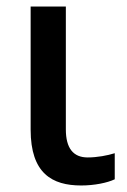

<svg xmlns="http://www.w3.org/2000/svg" viewBox="-20 -559 389 589"><path d="M182 -539H74V-161C74 -27 140 10 229 10C269 10 309 2 332 -9V-89C310 -82 278 -76 249 -76C205 -76 182 -104 182 -162Z"/></svg>

Font: Noto Sans Thai Medium
Style: Regular
Weight: 500
Designer: Monotype Design Team
Foundry: Monotype Imaging Inc.
Version: Version 1.901